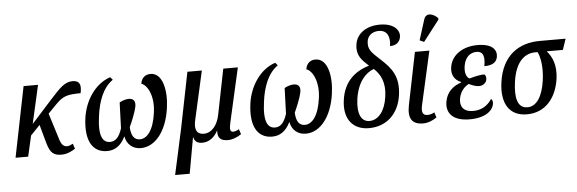

<svg xmlns="http://www.w3.org/2000/svg" viewBox="-59 -1014 4378 1456"><g transform="rotate(-5 2130.0 -286.5)"><path d="M26 0H122L158 -158L229 -232L268 -91C290 -14 316 7 376 7C418 7 453 -11 481 -29L468 -68C448 -58 437 -53 423 -53C400 -53 383 -66 370 -103L305 -311L360 -368C427 -438 456 -443 560 -445C573 -504 564 -541 507 -541C448 -541 410 -501 333 -416L178 -244L244 -536H134Z M580 -256C555 -74 618 10 723 10C784 10 830 -23 862 -90C873 -29 917 10 979 10C1090 10 1178 -102 1202 -274C1221 -401 1196 -544 1100 -544C1062 -544 1032 -522 1025 -476C1069 -463 1119 -378 1101 -250C1083 -115 1032 -57 978 -57C936 -57 912 -88 909 -156C925 -190 955 -261 964 -304C972 -341 962 -370 920 -370C896 -370 868 -360 849 -349C847 -297 844 -215 842 -153C820 -82 789 -57 751 -57C700 -57 661 -99 684 -261C698 -367 733 -470 812 -525L794 -546C674 -506 598 -382 580 -256Z M1220 236H1331L1380 -37H1382C1389 -5 1410 10 1447 10C1498 10 1538 -20 1565 -70H1567C1563 -16 1588 7 1642 7C1677 7 1712 -7 1745 -29L1732 -68C1717 -59 1700 -53 1688 -53C1664 -53 1660 -73 1672 -125L1765 -536H1654L1585 -191C1570 -113 1525 -57 1465 -57C1403 -57 1394 -106 1408 -166L1491 -536H1381L1296 -112Z M1836 -256C1811 -74 1874 10 1979 10C2040 10 2086 -23 2118 -90C2129 -29 2173 10 2235 10C2346 10 2434 -102 2458 -274C2477 -401 2452 -544 2356 -544C2318 -544 2288 -522 2281 -476C2325 -463 2375 -378 2357 -250C2339 -115 2288 -57 2234 -57C2192 -57 2168 -88 2165 -156C2181 -190 2211 -261 2220 -304C2228 -341 2218 -370 2176 -370C2152 -370 2124 -360 2105 -349C2103 -297 2100 -215 2098 -153C2076 -82 2045 -57 2007 -57C1956 -57 1917 -99 1940 -261C1954 -367 1989 -470 2068 -525L2050 -546C1930 -506 1854 -382 1836 -256Z M2716 10C2849 10 2944 -77 2964 -220C2983 -359 2931 -425 2849 -500C2783 -561 2755 -585 2763 -647C2769 -688 2802 -718 2853 -718C2921 -718 2939 -663 2929 -596C2973 -596 3004 -617 3010 -660C3017 -707 2976 -765 2865 -765C2763 -765 2687 -713 2676 -630C2664 -545 2707 -508 2757 -462C2647 -430 2563 -357 2544 -220C2523 -73 2596 10 2716 10ZM2724 -44C2663 -44 2631 -104 2647 -219C2666 -347 2729 -412 2791 -434C2837 -391 2876 -329 2859 -215C2845 -112 2793 -43 2724 -44Z M3189 -605 3311 -763 3312 -775C3277 -812 3222 -828 3205 -775L3156 -620ZM3128 10C3169 10 3204 -7 3232 -26L3220 -66C3200 -56 3186 -51 3166 -51C3131 -51 3119 -75 3132 -131L3223 -536H3113L3032 -136C3012 -34 3046 10 3128 10Z M3482 10C3601 10 3659 -39 3668 -91C3672 -110 3665 -123 3657 -130C3622 -76 3573 -51 3515 -51C3439 -51 3413 -95 3423 -154C3434 -213 3471 -244 3498 -258C3529 -243 3554 -235 3575 -235C3605 -235 3630 -254 3634 -280C3637 -300 3631 -313 3622 -320C3592 -320 3550 -311 3509 -299C3485 -307 3470 -348 3480 -400C3490 -458 3526 -495 3577 -495C3633 -495 3640 -449 3628 -382C3698 -382 3722 -408 3729 -445C3737 -495 3704 -546 3590 -546C3482 -546 3393 -493 3377 -398C3367 -339 3393 -297 3442 -278L3441 -274C3385 -255 3331 -216 3318 -139C3303 -54 3354 10 3482 10Z M3918 10C4064 10 4145 -100 4165 -239C4179 -343 4149 -407 4109 -453H4232L4260 -536H4063C3902 -536 3774 -450 3746 -248C3724 -89 3785 10 3918 10ZM3927 -43C3851 -43 3832 -122 3849 -243C3871 -404 3948 -453 4021 -453H4039C4057 -421 4075 -341 4060 -236C4043 -115 3997 -43 3927 -43Z"/></g></svg>

Font: Noto Serif Condensed Medium
Style: Italic
Weight: 500
Width: 3
Italic angle: -12°
Designer: Monotype Design Team
Foundry: Monotype Imaging Inc.
Version: Version 2.013